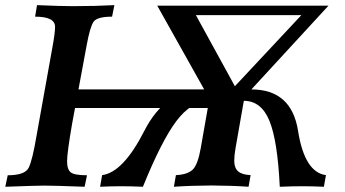

<svg xmlns="http://www.w3.org/2000/svg" viewBox="-30 -713 1318 733"><path d="M293 0Q177.2 -4.4 139.6 -4.4Q109.4 -4.4 -9.8 0L-0.5 -43.9Q65.4 -43.9 79.6 -72.8Q93.8 -101.6 109.4 -194.3L169.9 -531.2Q180.2 -586.4 180.2 -610.8Q180.2 -649.4 104 -649.4L111.3 -693.4Q201.7 -689.5 249.5 -689.5Q333.5 -689.5 406.7 -693.4L397.9 -649.4Q339.8 -649.4 326.7 -629.2Q313.5 -608.9 301.3 -542.5L245.1 -239.7Q226.1 -128.9 226.1 -97.7Q226.1 -65.9 240.2 -54.9Q254.4 -43.9 302.2 -43.9ZM1206.5 0Q1163.6 -2 1125.5 -2Q1086.9 -2 1038.1 0Q1029.8 -175.8 998.5 -252Q967.3 -328.1 900.9 -328.1L869.1 -147Q864.3 -118.7 864.3 -99.1Q864.3 -71.8 879.2 -58.8Q894 -45.9 926.8 -44.4L918.9 0Q858.4 -4.4 777.3 -4.9Q696.3 -4.4 633.8 0L641.6 -44.4Q685.1 -46.4 705.1 -64.9Q725.1 -83.5 736.3 -147L768.1 -328.1Q699.2 -325.2 643.1 -250.5Q586.9 -175.8 515.6 0Q469.2 -2 432.1 -2Q394.5 -2 352.1 0L359.9 -44.4Q440.4 -55.2 521 -213.4Q601.6 -371.6 749.5 -371.6L570.3 -691.4H1224.1L929.7 -371.6Q1083 -371.6 1107.9 -213.4Q1132.8 -55.2 1214.4 -44.4ZM866.7 -383.8 1120.6 -655.3H717.8ZM836.9 -300.8H221.7L234.4 -371.6H849.6Z"/></svg>

Font: Kelvinch
Style: Bold Italic
Weight: 700
Italic angle: -10°
Designer: Paul James Miller
Foundry: High-Logic / Made with FontCreator
Version: Version 3.30 September 23, 2016